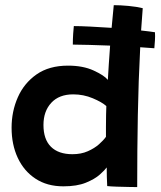

<svg xmlns="http://www.w3.org/2000/svg" viewBox="-20 -740 638 762"><path d="M405.5 -1.5Q404.5 -13 404 -38Q403.5 -63 403.5 -75.5Q396.5 -65.5 376.5 -47.5Q356.5 -29.5 321 -15Q285.5 -0.5 231.5 -0.5Q167 -0.5 121 -30.8Q75 -61 50.5 -113.5Q26 -166 26 -233Q26 -298 50.8 -354Q75.5 -410 125.2 -444.8Q175 -479.5 250 -479.5Q309.5 -479.5 351.5 -460.2Q393.5 -441 408 -423Q409.5 -449 411.8 -485.2Q414 -521.5 417 -559Q373 -560.5 333.5 -561.8Q294 -563 269 -563Q269 -586 270.5 -607.2Q272 -628.5 273 -636.5Q297 -636.5 337.8 -634.5Q378.5 -632.5 423 -629.5Q429 -698.5 431.5 -719.5Q457.5 -719.5 489.8 -716.5Q522 -713.5 546.5 -707.5Q543 -664 540 -619Q576.5 -615 595 -612Q596 -597 595 -580.8Q594 -564.5 592.5 -548.5Q567.5 -550.5 536.5 -552.5Q529.5 -419 527 -282.5Q524.5 -146 524.5 2.5Q514 2.5 490.8 2Q467.5 1.5 443.2 0.8Q419 0 405.5 -1.5ZM267.5 -128Q302 -128 328.5 -139.8Q355 -151.5 373 -167.5Q391 -183.5 400.5 -197Q400.5 -211 400.5 -235.8Q400.5 -260.5 401 -284Q401.5 -307.5 402 -319Q385 -334.5 348.2 -350Q311.5 -365.5 270.5 -365.5Q214.5 -365.5 183.5 -332Q152.5 -298.5 152.5 -244Q152.5 -187 182.2 -157.5Q212 -128 267.5 -128Z"/></svg>

Font: Grandstander SemiBold
Style: Regular
Weight: 600
Designer: Tyler Finck
Foundry: Etcetera Type Co
Version: Version 1.200; ttfautohint (v1.8.3)